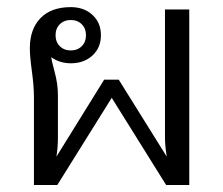

<svg xmlns="http://www.w3.org/2000/svg" viewBox="-20 -527 636 547"><path d="M450 -135V-500H519.2V0H453.3L298.3 -248.3L143.3 0H76.7V-250Q76.7 -281.7 70.8 -324.2Q65 -366.7 65 -389.2Q65 -444.2 95.4 -475.4Q125.8 -506.7 181.7 -506.7Q219.2 -506.7 243.3 -484.6Q267.5 -462.5 267.5 -426.7Q267.5 -390.8 243.3 -368.8Q219.2 -346.7 181.7 -346.7Q150 -346.7 125.8 -364.2Q126.7 -355.8 135.8 -321.7Q145 -287.5 145 -256.7V-135Q145 -107.5 140.8 -80.8L276.7 -300H298.3H318.3L455 -80.8Q450 -112.5 450 -135ZM150.4 -395.4Q162.5 -383.3 181.7 -383.3Q200.8 -383.3 212.9 -395.4Q225 -407.5 225 -426.7Q225 -445.8 212.9 -457.9Q200.8 -470 181.7 -470Q162.5 -470 150.4 -457.9Q138.3 -445.8 138.3 -426.7Q138.3 -407.5 150.4 -395.4Z"/></svg>

Font: Boon
Style: Regular
Weight: 400
Designer: Sungsit Sawaiwan
Foundry: FontUni
Version: Version 3.0